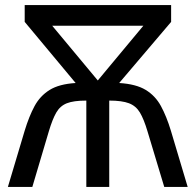

<svg xmlns="http://www.w3.org/2000/svg" viewBox="-20 -734 769 754"><path d="M652 -714V-648L448 -408Q514 -404 552 -381Q590 -358 612 -317.5Q634 -277 651 -221L717 0H625L559 -219Q545 -266 529.5 -292Q514 -318 486.5 -328.5Q459 -339 409 -339V0H319V-339Q269 -339 242.5 -328.5Q216 -318 201 -292Q186 -266 172 -219L107 0H11L77 -221Q94 -277 115.5 -317Q137 -357 174.5 -380.5Q212 -404 277 -408L77 -648V-714ZM543 -633H185L364 -418Z"/></svg>

Font: Noto IKEA Arabic
Style: Regular
Weight: 400
Designer: Monotype Design Team
Foundry: Monotype Imaging Inc.
Version: Version 1.200